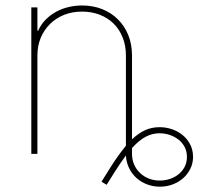

<svg xmlns="http://www.w3.org/2000/svg" viewBox="-20 -573 787 715"><path d="M96.6 0V-545.5H119.3V-458.8H122.2Q132.8 -482.6 150.4 -500.2Q168 -517.8 189.6 -529.5Q211.3 -541.2 236 -546.9Q260.7 -552.6 285.5 -552.6Q326.7 -552.6 360.8 -538.9Q394.9 -525.2 419.6 -500.5Q444.2 -475.9 457.9 -441.8Q471.6 -407.7 471.6 -366.5V-54.3Q497.2 -78.1 521.7 -88.8Q546.2 -99.4 573.9 -99.4Q598 -99.4 620.4 -91.8Q642.8 -84.2 660.3 -69.8Q677.9 -55.4 688.4 -34.8Q698.9 -14.2 698.9 11.4Q698.9 34.4 689.3 54.5Q679.7 74.6 663 89.7Q646.3 104.8 623.8 113.5Q601.2 122.2 575.3 122.2Q550.1 122.2 527.7 113.6Q505.3 105.1 488.3 89.8Q471.2 74.6 460.8 53.1Q450.3 31.6 448.9 6Q439.6 18.5 429.5 33.2Q419.4 47.9 408.4 65.3L377.1 115.1L358 103.7L389.9 52.6Q405.9 27 420.6 6.6Q435.4 -13.8 448.9 -30.2V-366.5Q448.9 -402.7 437 -432.9Q425.1 -463.1 403.6 -484.6Q382.1 -506 351.9 -517.9Q321.7 -529.8 285.5 -529.8Q249.3 -529.8 218.9 -517.8Q188.6 -505.7 166.4 -483.8Q144.2 -462 131.7 -432.2Q119.3 -402.3 119.3 -366.5V0ZM575.3 99.4Q594.5 99.4 612.6 93.4Q630.7 87.4 644.9 76Q659.1 64.6 667.6 48.3Q676.1 32 676.1 11.4Q676.1 -9.6 667.4 -25.9Q658.7 -42.3 644.4 -53.4Q630 -64.6 611.5 -70.7Q593 -76.7 573.9 -76.7Q547.2 -76.7 522.5 -63.7Q497.9 -50.8 471.6 -21.7V0Q471.6 22 479.8 40.3Q487.9 58.6 502 71.7Q516 84.9 534.8 92.2Q553.6 99.4 575.3 99.4Z"/></svg>

Font: Inter P Thin
Style: Regular
Weight: 100
Designer: Rasmus Andersson
Foundry: rsms
Version: Version 3.018;git-588b23468